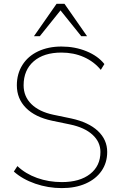

<svg xmlns="http://www.w3.org/2000/svg" viewBox="-20 -968 622 996"><path d="M300.8 -23.4Q393.6 -23.4 447.3 -65.4Q501 -107.4 501 -179.7Q501 -231.4 460 -269Q418.9 -306.6 343.8 -322.3Q281.2 -335.9 250 -341.8Q162.1 -360.4 114.7 -408.2Q67.4 -456.1 67.4 -525.4Q67.4 -585 96.2 -630.9Q125 -676.8 177.7 -701.7Q230.5 -726.6 298.8 -726.6Q369.1 -726.6 428.7 -702.1Q488.3 -677.7 521.5 -635.7L502.9 -605.5Q467.8 -648.4 415 -671.9Q362.3 -695.3 298.8 -695.3Q207 -695.3 154.8 -649.9Q102.5 -604.5 102.5 -525.4Q102.5 -467.8 142.6 -428.2Q182.6 -388.7 255.9 -373L349.6 -353.5Q439.5 -334 487.8 -288.6Q536.1 -243.2 536.1 -179.7Q536.1 -124 506.8 -81.5Q477.5 -39.1 424.3 -15.6Q371.1 7.8 300.8 7.8Q229.5 7.8 163.1 -15.1Q96.7 -38.1 51.8 -78.1L70.3 -106.4Q112.3 -66.4 172.4 -44.9Q232.4 -23.4 300.8 -23.4ZM273.4 -948.2H314.5L431.6 -780.3H401.4L293.9 -914.1L186.5 -780.3H156.2Z"/></svg>

Font: Min Sans VF VF
Style: Regular
Weight: 400
Designer: Jinseong-Kim, NotoSansCJK, Nunito
Foundry: Jinseong-Kim
Version: Version 1.420;Glyphs 3.1.2 (3151)